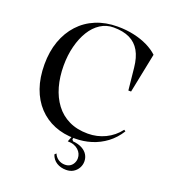

<svg xmlns="http://www.w3.org/2000/svg" viewBox="-164 -845 1056 1182"><g transform="rotate(20 364.0 -254.0)"><path d="M667.8 -132.7Q636.4 -82.5 592.7 -49.8Q549 -17.1 497.4 -1Q445.8 15 389.4 15Q316.4 15 255.7 -9.5Q195 -34 150.5 -81.5Q106.1 -129 82.2 -196.7Q58.3 -264.4 58.3 -350.9Q58.3 -435 82.7 -503.3Q107.2 -571.5 152.5 -620.8Q197.9 -670.2 261.5 -696.6Q325.2 -723 403.5 -723Q460.8 -723 510.7 -711.9Q560.7 -700.9 601.3 -681Q641.9 -661.1 669.3 -635.1L616.7 -375.3H598.9L584 -519.8Q577.5 -584.7 553.7 -626.4Q529.8 -668.1 487.3 -688.7Q444.8 -709.3 381.4 -709.3Q334.7 -709.3 295.9 -684.4Q257.1 -659.5 229.7 -615Q202.3 -570.4 187.1 -511.4Q171.9 -452.5 171.9 -383.9Q171.9 -310.6 189.4 -248Q207 -185.3 242.2 -138.5Q277.4 -91.7 330.3 -66.1Q383.2 -40.4 454.1 -40.4Q514.9 -40.4 568 -66Q621.1 -91.6 657.8 -139.7ZM405.1 215Q369.2 215 342.8 198.7Q316.3 182.3 305.3 150L315.3 140Q325.5 162.8 344.3 175.1Q363.2 187.4 386.8 187.4Q406.4 187.4 420 178.9Q433.7 170.4 441.5 155.5Q449.4 140.6 449.4 123.2Q449.4 108.2 443.4 94.7Q437.4 81.3 425.5 70.1Q413.6 59 396 52.5Q378.4 46 355.3 46L373.3 0H386.2L377.7 23.9L385.7 34.9Q422 38.3 446.1 51.5Q470.2 64.7 482 84.4Q493.9 104.1 493.9 128.4Q493.9 151.1 482.7 171Q471.6 190.8 451.9 202.9Q432.1 215 405.1 215Z"/></g></svg>

Font: Kalnia Thin
Style: Regular
Weight: 100
Version: Version 1.105